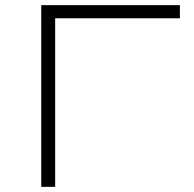

<svg xmlns="http://www.w3.org/2000/svg" viewBox="-20 -725 752 745"><path d="M140 0V-705H678V-654H194V0Z"/></svg>

Font: Nunito Sans 7pt Expanded ExtraLight
Style: Regular
Weight: 250
Width: 7
Designer: Vernon Adams
Foundry: Vernon Adams
Version: Version 3.101;gftools[0.9.27]